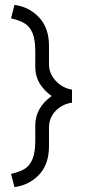

<svg xmlns="http://www.w3.org/2000/svg" viewBox="-20 -606 349 784"><path d="M180 -344V-419Q180 -492 139.5 -535Q99 -578 39 -586L25 -531Q61 -523 81.5 -510Q102 -497 113 -470.5Q124 -444 124 -396V-335Q124 -293 143.5 -263Q163 -233 191 -214Q124 -166 124 -93V-31Q124 16 113 43Q102 70 81.5 83Q61 96 25 104L39 158Q99 150 139.5 107.5Q180 65 180 -9V-84Q180 -125 207 -153Q234 -181 274 -187V-240Q236 -246 208 -275.5Q180 -305 180 -344Z"/></svg>

Font: Cambay Devanagari
Style: Regular
Weight: 400
Designer: Pooja Saxena
Foundry: Pooja Saxena
Version: Version 1.180;PS 001.180;hotconv 1.0.70;makeotf.lib2.5.58329